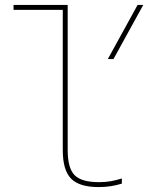

<svg xmlns="http://www.w3.org/2000/svg" viewBox="-20 -750 602 780"><path d="M381 10Q302 10 268.5 -24.5Q235 -59 235 -140V-710H35V-730H255V-140Q255 -67 283 -38.5Q311 -10 382 -10Q409 -10 431 -14Q453 -18 475 -25V-4Q452 3 429 6.5Q406 10 381 10ZM441 -510H418L539 -730H562Z"/></svg>

Font: M PLUS Code Latin SemiExpanded Thin
Style: Regular
Weight: 250
Width: 6
Designer: Coji Morishita
Foundry: UNDERFOREST DESIGN
Version: Version 1.002; ttfautohint (v1.8.3)